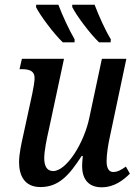

<svg xmlns="http://www.w3.org/2000/svg" viewBox="-20 -786 584 816"><path d="M401 -606H450L451 -619C427 -658 399 -721 382 -766H287V-756C304 -721 363 -642 401 -606ZM247 -606H297V-619C274 -658 245 -721 228 -766H134L133 -756C150 -721 209 -642 247 -606ZM412 10C466 10 505 -21 532 -48L515 -78C494 -63 479 -55 461 -55C443 -55 433 -71 433 -101C433 -131 440 -174 447 -205L517 -536H413L360 -287C338 -179 263 -59 206 -59C177 -59 168 -84 168 -114C168 -145 179 -198 188 -237L252 -536H73L63 -492H73C109 -492 127 -482 127 -454C127 -438 122 -412 117 -387L79 -212C71 -177 61 -131 61 -97C61 -40 84 9 152 9C231 9 275 -43 327 -123H332C330 -105 329 -90 329 -80C329 -31 351 10 412 10Z"/></svg>

Font: Noto Serif Condensed Medium
Style: Italic
Weight: 500
Width: 3
Italic angle: -12°
Designer: Monotype Design Team
Foundry: Monotype Imaging Inc.
Version: Version 2.013